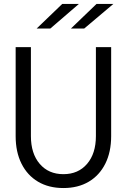

<svg xmlns="http://www.w3.org/2000/svg" viewBox="-20 -938 640 969"><path d="M300 11Q226 11 172 -21Q118 -53 88.5 -112Q59 -171 59 -251V-700H136V-251Q136 -163 180.5 -111Q225 -59 300 -59Q375 -59 419.5 -111Q464 -163 464 -251V-700H541V-251Q541 -171 511.5 -112Q482 -53 428 -21Q374 11 300 11ZM165 -794 294 -918H378L234 -794ZM338 -794 467 -918H552L405 -794Z"/></svg>

Font: Red Hat Mono
Style: Regular
Weight: 400
Designer: Pentagram, MCKL
Foundry: Pentagram, MCKL
Version: Version 1.023